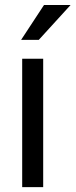

<svg xmlns="http://www.w3.org/2000/svg" viewBox="-20 -770 311 790"><path d="M157.7 0H71.3V-528.3H157.7ZM161.1 -749.5H270.5L139.6 -606H66.9Z"/></svg>

Font: Roboto Condensed
Style: Regular
Weight: 400
Designer: Google
Version: Version 2.001047; 2015